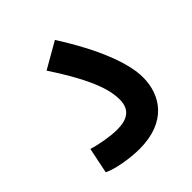

<svg xmlns="http://www.w3.org/2000/svg" viewBox="-147 -608 716 716"><g transform="rotate(-45 210.5 -250.5)"><path d="M35 -23C69 -6 137 5 186 5C329 5 384 -83 384 -175C384 -250 340 -365 250 -506L147 -447C252 -288 264 -220 264 -178C264 -124 230 -105 178 -105C145 -105 95 -113 56 -125Z"/></g></svg>

Font: Noto Sans Arabic UI XCn SmBd
Style: Regular
Weight: 600
Width: 2
Designer: Monotype Design Team, Nadine Chahine and Nizar Qandah
Foundry: Monotype Imaging Inc.
Version: Version 2.010